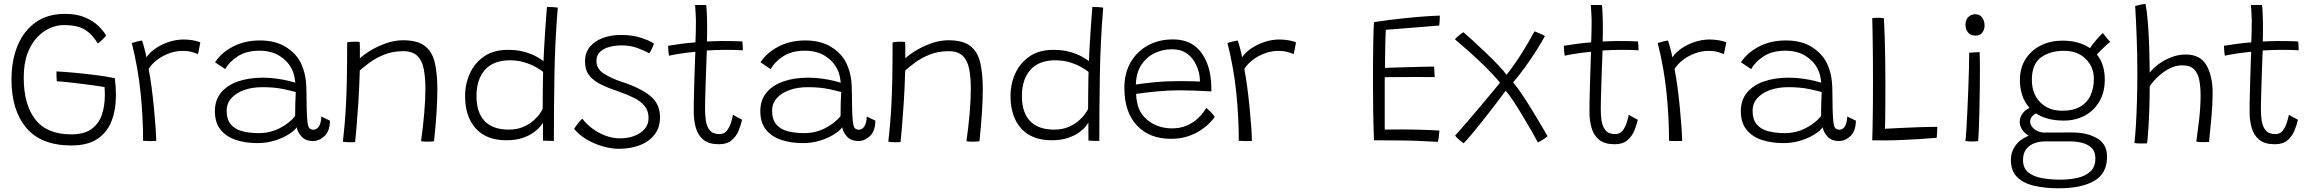

<svg xmlns="http://www.w3.org/2000/svg" viewBox="-20 -742 12188 1011"><path d="M356 24Q197 24 118.8 -68.5Q40.5 -161 40.5 -323Q40.5 -424.5 73 -502.5Q105.5 -580.5 168.2 -624.8Q231 -669 322 -669Q384.5 -669 428 -650.2Q471.5 -631.5 498.5 -605Q525.5 -578.5 538.5 -555.5Q533.5 -547.5 519.8 -533.8Q506 -520 495 -513Q469 -554.5 442.2 -575.2Q415.5 -596 384.5 -603Q353.5 -610 315 -610Q282 -610 245.5 -595Q209 -580 177 -547Q145 -514 125 -461.2Q105 -408.5 105 -333Q105 -191 166 -112.8Q227 -34.5 355.5 -34.5Q425 -34.5 463.2 -63.5Q501.5 -92.5 516.8 -139.2Q532 -186 532 -239.5Q532 -249.5 531.8 -261.8Q531.5 -274 530.5 -283.5Q517.5 -286 486 -290.5Q454.5 -295 415.2 -300Q376 -305 339 -309Q302 -313 279 -314Q278 -323 277.5 -339.2Q277 -355.5 277.5 -366Q316.5 -364 371.5 -359Q426.5 -354 483.2 -346.8Q540 -339.5 584.5 -330.5Q590.5 -284.5 590.5 -242Q590.5 -162 566.5 -102.2Q542.5 -42.5 491 -9.2Q439.5 24 356 24Z M751 -440Q768.5 -466.5 800.5 -488Q832.5 -509.5 871 -521.8Q909.5 -534 946.5 -534Q970 -534 995 -530Q1020 -526 1035 -518.5L1022.5 -457Q1010 -462.5 990.2 -468.2Q970.5 -474 939.5 -474Q906 -474 871.5 -461.5Q837 -449 808.2 -427.5Q779.5 -406 762.5 -378.5Q770.5 -339.5 777.8 -285.2Q785 -231 790.5 -174.5Q796 -118 799.2 -71Q802.5 -24 802.5 0Q790 1 769.2 0.8Q748.5 0.5 733.5 -0.5Q733.5 -124.5 720.2 -254.2Q707 -384 674 -515.5Q683.5 -519 702.2 -523.5Q721 -528 728 -528.5Q734.5 -510 741.5 -483Q748.5 -456 751 -440Z M1335.5 11.5Q1273 11.5 1222.2 -5.2Q1171.5 -22 1141.5 -59Q1111.5 -96 1111.5 -157Q1111.5 -215 1144 -254.2Q1176.5 -293.5 1233.2 -313.2Q1290 -333 1364 -333Q1401.5 -333 1438 -327.8Q1474.5 -322.5 1500.8 -316Q1527 -309.5 1535 -306.5Q1533 -326 1528.8 -344.5Q1524.5 -363 1516.5 -378.5Q1495.5 -420.5 1452 -447.8Q1408.5 -475 1345.5 -475Q1278 -475 1233 -446.2Q1188 -417.5 1166 -378L1112.5 -414Q1144 -463.5 1206 -496.2Q1268 -529 1349 -529Q1430 -529 1485.2 -494.5Q1540.5 -460 1565 -408.5Q1578 -380.5 1585.5 -348Q1593 -315.5 1593.5 -264Q1594 -204.5 1595 -166.2Q1596 -128 1598.5 -104.5Q1601.5 -75 1609.2 -67Q1617 -59 1630.5 -59Q1648.5 -59 1659.8 -77.2Q1671 -95.5 1672 -128.5L1717.5 -106.5Q1716.5 -52 1689 -25.8Q1661.5 0.5 1628.5 0.5Q1588 0.5 1566.8 -24Q1545.5 -48.5 1543 -72Q1531 -54.5 1500.5 -35Q1470 -15.5 1427.2 -2Q1384.5 11.5 1335.5 11.5ZM1343.5 -41Q1400.5 -41 1451.2 -66.2Q1502 -91.5 1534 -130.5Q1534 -171 1535 -200.8Q1536 -230.5 1537.5 -257Q1521 -262.5 1473 -272.8Q1425 -283 1362 -283Q1307.5 -283 1265 -267.8Q1222.5 -252.5 1198 -224.8Q1173.5 -197 1173.5 -159.5Q1173.5 -112.5 1195.5 -86.8Q1217.5 -61 1256 -51Q1294.5 -41 1343.5 -41Z M1850 6Q1844 6.5 1836.5 6.8Q1829 7 1821.5 7Q1812.5 7 1802.2 6.2Q1792 5.5 1785.5 4.5Q1790.5 -37.5 1794.5 -84.2Q1798.5 -131 1801.8 -190.8Q1805 -250.5 1806.5 -330.5Q1808 -410.5 1808 -519Q1815.5 -520.5 1825.8 -521.5Q1836 -522.5 1848 -522.5Q1854.5 -522.5 1861.8 -522.2Q1869 -522 1874 -521Q1874.5 -515 1874.8 -499.8Q1875 -484.5 1875 -466.8Q1875 -449 1875 -435Q1897.5 -456 1934.5 -478Q1971.5 -500 2015.2 -515Q2059 -530 2102.5 -530Q2178 -530 2217 -500Q2256 -470 2269.5 -412.2Q2283 -354.5 2283 -271Q2283 -217 2278.5 -147.5Q2274 -78 2265.5 1.5Q2254.5 4 2231.5 4Q2222 4 2213 3.5Q2204 3 2197 1.5Q2208 -77 2214 -147.8Q2220 -218.5 2220 -276Q2220 -335 2211.2 -379.2Q2202.5 -423.5 2177.2 -448Q2152 -472.5 2103 -472.5Q2047 -472.5 2002 -454Q1957 -435.5 1925 -411.5Q1893 -387.5 1874.5 -371Q1872 -283 1867.2 -208Q1862.5 -133 1857.8 -77.8Q1853 -22.5 1850 6Z M2839.5 -1.5Q2839.5 -11 2839.2 -30.8Q2839 -50.5 2839 -69.8Q2839 -89 2839 -96.5Q2837 -92 2825.5 -77.2Q2814 -62.5 2791.2 -45.5Q2768.5 -28.5 2732.5 -16Q2696.5 -3.5 2645.5 -3.5Q2540.5 -3.5 2484.8 -66Q2429 -128.5 2429 -236Q2429 -300 2454.2 -355.5Q2479.5 -411 2529.5 -445.2Q2579.5 -479.5 2654.5 -479.5Q2704.5 -479.5 2742.8 -468.5Q2781 -457.5 2806 -443.2Q2831 -429 2842 -420Q2842.5 -442 2844.8 -483Q2847 -524 2850 -569.5Q2853 -615 2855.8 -652.5Q2858.5 -690 2860 -705.5Q2892.5 -705.5 2917 -702Q2902.5 -525 2899.5 -349.8Q2896.5 -174.5 2896.5 0Q2891 0 2879 -0.2Q2867 -0.5 2855.2 -0.8Q2843.5 -1 2839.5 -1.5ZM2658 -59.5Q2701.5 -59.5 2733.8 -73.2Q2766 -87 2787.8 -106Q2809.5 -125 2821.5 -142.5Q2833.5 -160 2837.5 -168Q2837.5 -180.5 2837.8 -207.8Q2838 -235 2838.2 -266.5Q2838.5 -298 2839 -324.8Q2839.5 -351.5 2840 -363.5Q2828 -373.5 2802.8 -388Q2777.5 -402.5 2742.2 -413.5Q2707 -424.5 2665 -424.5Q2578 -424.5 2533.5 -374Q2489 -323.5 2489 -236.5Q2489 -148.5 2532.5 -104Q2576 -59.5 2658 -59.5Z M3238.5 41.5Q3200.5 41.5 3156.2 29.2Q3112 17 3071.2 -6.5Q3030.5 -30 3003 -63.5Q3010 -75 3023.2 -92.2Q3036.5 -109.5 3046.5 -117Q3066 -90.5 3097.2 -66.8Q3128.5 -43 3166.8 -28.2Q3205 -13.5 3245 -13.5Q3286.5 -13.5 3320.5 -26.5Q3354.5 -39.5 3374.8 -63.2Q3395 -87 3395 -120Q3395 -158 3374.8 -183.2Q3354.5 -208.5 3319.2 -226.2Q3284 -244 3239 -259.5Q3188 -276.5 3147.5 -295.8Q3107 -315 3083.8 -343.8Q3060.5 -372.5 3060.5 -418.5Q3060.5 -464.5 3086.2 -495.5Q3112 -526.5 3154.8 -542.2Q3197.5 -558 3248.5 -558Q3310.5 -558 3356.2 -542.8Q3402 -527.5 3423.5 -512.5Q3420 -501 3412.8 -485.8Q3405.5 -470.5 3399 -461.5Q3372.5 -476 3335.5 -489.5Q3298.5 -503 3253.5 -503Q3220 -503 3189.5 -495Q3159 -487 3139.8 -469Q3120.5 -451 3120.5 -420Q3120.5 -379.5 3160 -354.2Q3199.5 -329 3254 -311Q3350.5 -280 3403 -237.8Q3455.5 -195.5 3455.5 -125Q3455.5 -71 3427 -33.8Q3398.5 3.5 3349.2 22.5Q3300 41.5 3238.5 41.5Z M3887.5 -111.5Q3881.5 -83.5 3869 -53.5Q3856.5 -23.5 3832.2 -3Q3808 17.5 3766 17.5Q3712.5 17.5 3683.8 -6.2Q3655 -30 3644 -68.8Q3633 -107.5 3633 -151.5Q3633 -174 3633.5 -209Q3634 -244 3635.2 -283.8Q3636.5 -323.5 3637.5 -361Q3638.5 -398.5 3639.8 -427.5Q3641 -456.5 3641.5 -469.5Q3586 -464 3548.5 -457.5Q3511 -451 3503 -448.5Q3500.5 -460 3499.2 -477Q3498 -494 3498 -501Q3525.5 -505.5 3565.8 -511Q3606 -516.5 3642 -519Q3643 -543.5 3643.8 -574.5Q3644.5 -605.5 3644.5 -634.5Q3644 -657.5 3642.5 -678.8Q3641 -700 3640 -715.5H3698.5Q3700 -707 3701.8 -674.5Q3703.5 -642 3703.5 -596.5Q3703.5 -581 3703.2 -559Q3703 -537 3702.5 -523.5Q3717 -524 3739 -525Q3761 -526 3774.5 -526Q3799.5 -526 3824.2 -525.8Q3849 -525.5 3867 -524.8Q3885 -524 3889 -523.5Q3890 -516.5 3890.8 -500.8Q3891.5 -485 3891.5 -477Q3886 -478 3856 -479Q3826 -480 3796 -479.5Q3774 -479.5 3748 -478.5Q3722 -477.5 3702 -476Q3701.5 -461.5 3700.2 -431.2Q3699 -401 3697.8 -363.2Q3696.5 -325.5 3695.2 -287.2Q3694 -249 3693.2 -217Q3692.5 -185 3692.5 -167.5Q3692.5 -137 3696.8 -106.8Q3701 -76.5 3717.2 -56.2Q3733.5 -36 3769.5 -36Q3794 -36 3808.2 -55Q3822.5 -74 3829.8 -98.2Q3837 -122.5 3840 -138Q3843.5 -135 3854 -129.2Q3864.5 -123.5 3874.8 -118.2Q3885 -113 3887.5 -111.5Z M4207.5 11.5Q4145 11.5 4094.2 -5.2Q4043.5 -22 4013.5 -59Q3983.5 -96 3983.5 -157Q3983.5 -215 4016 -254.2Q4048.5 -293.5 4105.2 -313.2Q4162 -333 4236 -333Q4273.5 -333 4310 -327.8Q4346.5 -322.5 4372.8 -316Q4399 -309.5 4407 -306.5Q4405 -326 4400.8 -344.5Q4396.5 -363 4388.5 -378.5Q4367.5 -420.5 4324 -447.8Q4280.5 -475 4217.5 -475Q4150 -475 4105 -446.2Q4060 -417.5 4038 -378L3984.5 -414Q4016 -463.5 4078 -496.2Q4140 -529 4221 -529Q4302 -529 4357.2 -494.5Q4412.5 -460 4437 -408.5Q4450 -380.5 4457.5 -348Q4465 -315.5 4465.5 -264Q4466 -204.5 4467 -166.2Q4468 -128 4470.5 -104.5Q4473.5 -75 4481.2 -67Q4489 -59 4502.5 -59Q4520.5 -59 4531.8 -77.2Q4543 -95.5 4544 -128.5L4589.5 -106.5Q4588.5 -52 4561 -25.8Q4533.5 0.5 4500.5 0.5Q4460 0.5 4438.8 -24Q4417.5 -48.5 4415 -72Q4403 -54.5 4372.5 -35Q4342 -15.5 4299.2 -2Q4256.5 11.5 4207.5 11.5ZM4215.5 -41Q4272.5 -41 4323.2 -66.2Q4374 -91.5 4406 -130.5Q4406 -171 4407 -200.8Q4408 -230.5 4409.5 -257Q4393 -262.5 4345 -272.8Q4297 -283 4234 -283Q4179.5 -283 4137 -267.8Q4094.5 -252.5 4070 -224.8Q4045.5 -197 4045.5 -159.5Q4045.5 -112.5 4067.5 -86.8Q4089.5 -61 4128 -51Q4166.5 -41 4215.5 -41Z M4722 6Q4716 6.5 4708.5 6.8Q4701 7 4693.5 7Q4684.5 7 4674.2 6.2Q4664 5.5 4657.5 4.5Q4662.5 -37.5 4666.5 -84.2Q4670.5 -131 4673.8 -190.8Q4677 -250.5 4678.5 -330.5Q4680 -410.5 4680 -519Q4687.5 -520.5 4697.8 -521.5Q4708 -522.5 4720 -522.5Q4726.5 -522.5 4733.8 -522.2Q4741 -522 4746 -521Q4746.5 -515 4746.8 -499.8Q4747 -484.5 4747 -466.8Q4747 -449 4747 -435Q4769.5 -456 4806.5 -478Q4843.5 -500 4887.2 -515Q4931 -530 4974.5 -530Q5050 -530 5089 -500Q5128 -470 5141.5 -412.2Q5155 -354.5 5155 -271Q5155 -217 5150.5 -147.5Q5146 -78 5137.5 1.5Q5126.5 4 5103.5 4Q5094 4 5085 3.5Q5076 3 5069 1.5Q5080 -77 5086 -147.8Q5092 -218.5 5092 -276Q5092 -335 5083.2 -379.2Q5074.5 -423.5 5049.2 -448Q5024 -472.5 4975 -472.5Q4919 -472.5 4874 -454Q4829 -435.5 4797 -411.5Q4765 -387.5 4746.5 -371Q4744 -283 4739.2 -208Q4734.5 -133 4729.8 -77.8Q4725 -22.5 4722 6Z M5711.5 -1.5Q5711.5 -11 5711.2 -30.8Q5711 -50.5 5711 -69.8Q5711 -89 5711 -96.5Q5709 -92 5697.5 -77.2Q5686 -62.5 5663.2 -45.5Q5640.5 -28.5 5604.5 -16Q5568.5 -3.5 5517.5 -3.5Q5412.5 -3.5 5356.8 -66Q5301 -128.5 5301 -236Q5301 -300 5326.2 -355.5Q5351.5 -411 5401.5 -445.2Q5451.5 -479.5 5526.5 -479.5Q5576.5 -479.5 5614.8 -468.5Q5653 -457.5 5678 -443.2Q5703 -429 5714 -420Q5714.5 -442 5716.8 -483Q5719 -524 5722 -569.5Q5725 -615 5727.8 -652.5Q5730.5 -690 5732 -705.5Q5764.5 -705.5 5789 -702Q5774.5 -525 5771.5 -349.8Q5768.5 -174.5 5768.5 0Q5763 0 5751 -0.2Q5739 -0.5 5727.2 -0.8Q5715.5 -1 5711.5 -1.5ZM5530 -59.5Q5573.5 -59.5 5605.8 -73.2Q5638 -87 5659.8 -106Q5681.5 -125 5693.5 -142.5Q5705.5 -160 5709.5 -168Q5709.5 -180.5 5709.8 -207.8Q5710 -235 5710.2 -266.5Q5710.5 -298 5711 -324.8Q5711.5 -351.5 5712 -363.5Q5700 -373.5 5674.8 -388Q5649.5 -402.5 5614.2 -413.5Q5579 -424.5 5537 -424.5Q5450 -424.5 5405.5 -374Q5361 -323.5 5361 -236.5Q5361 -148.5 5404.5 -104Q5448 -59.5 5530 -59.5Z M6376 -126Q6368 -113.5 6349.5 -94.5Q6331 -75.5 6302.2 -56.2Q6273.5 -37 6234.2 -24Q6195 -11 6145.5 -11Q6033 -11 5966.8 -81.2Q5900.5 -151.5 5900.5 -279Q5900.5 -357.5 5934 -414.8Q5967.5 -472 6025.2 -503.2Q6083 -534.5 6156 -534.5Q6247.5 -534.5 6297.5 -475Q6347.5 -415.5 6356.5 -318.5Q6359 -289.5 6358.5 -260.5Q6350.5 -261 6322.8 -262.5Q6295 -264 6259 -265.2Q6223 -266.5 6190.5 -266.5Q6135 -266.5 6073.8 -260.8Q6012.5 -255 5962.5 -247.5Q5962.5 -231.5 5965 -216.5Q5967.5 -201.5 5971 -187.5Q5981 -150.5 6007.8 -123Q6034.5 -95.5 6071.5 -80.8Q6108.5 -66 6149.5 -66Q6195.5 -66 6228.8 -80.8Q6262 -95.5 6284 -115.5Q6306 -135.5 6317.8 -152.5Q6329.5 -169.5 6332.5 -173.5Q6339 -168 6355 -152.5Q6371 -137 6376 -126ZM5961 -297Q6005.5 -304 6064.8 -309.5Q6124 -315 6199 -315Q6237.5 -315 6262.8 -314Q6288 -313 6298.5 -312.5Q6298.5 -333 6294 -355.5Q6287.5 -384.5 6271.2 -414Q6255 -443.5 6225.8 -463Q6196.5 -482.5 6151.5 -482.5Q6100.5 -482.5 6057.8 -461.2Q6015 -440 5988.8 -398.8Q5962.5 -357.5 5961 -297Z M6520.5 -440Q6538 -466.5 6570 -488Q6602 -509.5 6640.5 -521.8Q6679 -534 6716 -534Q6739.5 -534 6764.5 -530Q6789.5 -526 6804.5 -518.5L6792 -457Q6779.5 -462.5 6759.8 -468.2Q6740 -474 6709 -474Q6675.5 -474 6641 -461.5Q6606.5 -449 6577.8 -427.5Q6549 -406 6532 -378.5Q6540 -339.5 6547.2 -285.2Q6554.5 -231 6560 -174.5Q6565.5 -118 6568.8 -71Q6572 -24 6572 0Q6559.5 1 6538.8 0.8Q6518 0.5 6503 -0.5Q6503 -124.5 6489.8 -254.2Q6476.5 -384 6443.5 -515.5Q6453 -519 6471.8 -523.5Q6490.5 -528 6497.5 -528.5Q6504 -510 6511 -483Q6518 -456 6520.5 -440Z M7551 5Q7494 1.5 7440.5 -0.5Q7387 -2.5 7329 -2.5Q7302.5 -3 7271.8 -3Q7241 -3 7215 -3Q7212 -78 7210.8 -152.5Q7209.5 -227 7209.5 -295.5Q7209.5 -428.5 7211 -513Q7212.5 -597.5 7215 -625.5Q7301 -638.5 7374.8 -646Q7448.5 -653.5 7498.2 -656.8Q7548 -660 7561.5 -660Q7561.5 -643.5 7560.8 -632.5Q7560 -621.5 7558.5 -607.5L7277 -585Q7276 -570 7275.2 -542.8Q7274.5 -515.5 7274 -484.2Q7273.5 -453 7273.2 -426Q7273 -399 7273 -384.5Q7287 -385 7322 -386.2Q7357 -387.5 7399 -388.5Q7441 -389.5 7477.5 -390.5Q7514 -391.5 7531.5 -391.5L7534.5 -336Q7527 -336 7502 -336.2Q7477 -336.5 7443 -336.5Q7409 -336.5 7374 -336.2Q7339 -336 7311.2 -336Q7283.5 -336 7271.5 -335.5Q7271.5 -328 7271.5 -303.8Q7271.5 -279.5 7271.5 -246.2Q7271.5 -213 7271.5 -177.2Q7271.5 -141.5 7271.5 -110.2Q7271.5 -79 7271.5 -59.5Q7285 -60 7312.8 -60.2Q7340.5 -60.5 7362 -60.5Q7399 -60.5 7437.8 -59.5Q7476.5 -58.5 7508.8 -57.2Q7541 -56 7559.5 -54.5Q7558.5 -39 7556 -21Q7553.5 -3 7551 5Z M7686.5 12.5Q7674 3.5 7660.2 -8.8Q7646.5 -21 7642 -28Q7649 -35.5 7669.8 -59.2Q7690.5 -83 7718.5 -115.5Q7746.5 -148 7776.5 -183.8Q7806.5 -219.5 7833.5 -251.8Q7860.5 -284 7878.5 -306.5Q7843.5 -349 7798.8 -392.8Q7754 -436.5 7711.8 -473.8Q7669.5 -511 7641 -535Q7647 -542.5 7660.8 -554Q7674.5 -565.5 7685.5 -572.5Q7704 -557 7736 -527.8Q7768 -498.5 7803.5 -464.5Q7839 -430.5 7869 -399.2Q7899 -368 7913 -348Q7956.5 -403.5 7995 -465Q8033.5 -526.5 8060 -577Q8071.5 -573 8089 -565.5Q8106.5 -558 8115 -552Q8099 -522 8071.5 -478.5Q8044 -435 8011.2 -389.5Q7978.5 -344 7947.5 -308Q7967 -285.5 7992.2 -248.2Q8017.5 -211 8043.5 -168.8Q8069.5 -126.5 8092 -88.2Q8114.5 -50 8129 -25Q8122.5 -18.5 8106.5 -8.2Q8090.5 2 8078 8Q8067.5 -12 8046.5 -48.8Q8025.5 -85.5 8000.2 -127.8Q7975 -170 7950.8 -207Q7926.5 -244 7908.5 -264.5Q7886 -233.5 7854 -191.8Q7822 -150 7788.8 -108.2Q7755.5 -66.5 7728 -33.5Q7700.5 -0.5 7686.5 12.5Z M8604 -111.5Q8598 -83.5 8585.5 -53.5Q8573 -23.5 8548.8 -3Q8524.5 17.5 8482.5 17.5Q8429 17.5 8400.2 -6.2Q8371.5 -30 8360.5 -68.8Q8349.5 -107.5 8349.5 -151.5Q8349.5 -174 8350 -209Q8350.5 -244 8351.8 -283.8Q8353 -323.5 8354 -361Q8355 -398.5 8356.2 -427.5Q8357.5 -456.5 8358 -469.5Q8302.5 -464 8265 -457.5Q8227.5 -451 8219.5 -448.5Q8217 -460 8215.8 -477Q8214.5 -494 8214.5 -501Q8242 -505.5 8282.2 -511Q8322.5 -516.5 8358.5 -519Q8359.5 -543.5 8360.2 -574.5Q8361 -605.5 8361 -634.5Q8360.5 -657.5 8359 -678.8Q8357.5 -700 8356.5 -715.5H8415Q8416.5 -707 8418.2 -674.5Q8420 -642 8420 -596.5Q8420 -581 8419.8 -559Q8419.5 -537 8419 -523.5Q8433.5 -524 8455.5 -525Q8477.5 -526 8491 -526Q8516 -526 8540.8 -525.8Q8565.5 -525.5 8583.5 -524.8Q8601.5 -524 8605.5 -523.5Q8606.5 -516.5 8607.2 -500.8Q8608 -485 8608 -477Q8602.5 -478 8572.5 -479Q8542.5 -480 8512.5 -479.5Q8490.5 -479.5 8464.5 -478.5Q8438.5 -477.5 8418.5 -476Q8418 -461.5 8416.8 -431.2Q8415.5 -401 8414.2 -363.2Q8413 -325.5 8411.8 -287.2Q8410.5 -249 8409.8 -217Q8409 -185 8409 -167.5Q8409 -137 8413.2 -106.8Q8417.5 -76.5 8433.8 -56.2Q8450 -36 8486 -36Q8510.5 -36 8524.8 -55Q8539 -74 8546.2 -98.2Q8553.5 -122.5 8556.5 -138Q8560 -135 8570.5 -129.2Q8581 -123.5 8591.2 -118.2Q8601.5 -113 8604 -111.5Z M8786 -440Q8803.5 -466.5 8835.5 -488Q8867.5 -509.5 8906 -521.8Q8944.5 -534 8981.5 -534Q9005 -534 9030 -530Q9055 -526 9070 -518.5L9057.5 -457Q9045 -462.5 9025.2 -468.2Q9005.5 -474 8974.5 -474Q8941 -474 8906.5 -461.5Q8872 -449 8843.2 -427.5Q8814.5 -406 8797.5 -378.5Q8805.5 -339.5 8812.8 -285.2Q8820 -231 8825.5 -174.5Q8831 -118 8834.2 -71Q8837.5 -24 8837.5 0Q8825 1 8804.2 0.8Q8783.5 0.5 8768.5 -0.5Q8768.5 -124.5 8755.2 -254.2Q8742 -384 8709 -515.5Q8718.5 -519 8737.2 -523.5Q8756 -528 8763 -528.5Q8769.5 -510 8776.5 -483Q8783.5 -456 8786 -440Z M9370.5 11.5Q9308 11.5 9257.2 -5.2Q9206.5 -22 9176.5 -59Q9146.5 -96 9146.5 -157Q9146.5 -215 9179 -254.2Q9211.5 -293.5 9268.2 -313.2Q9325 -333 9399 -333Q9436.5 -333 9473 -327.8Q9509.5 -322.5 9535.8 -316Q9562 -309.5 9570 -306.5Q9568 -326 9563.8 -344.5Q9559.5 -363 9551.5 -378.5Q9530.5 -420.5 9487 -447.8Q9443.5 -475 9380.5 -475Q9313 -475 9268 -446.2Q9223 -417.5 9201 -378L9147.5 -414Q9179 -463.5 9241 -496.2Q9303 -529 9384 -529Q9465 -529 9520.2 -494.5Q9575.5 -460 9600 -408.5Q9613 -380.5 9620.5 -348Q9628 -315.5 9628.5 -264Q9629 -204.5 9630 -166.2Q9631 -128 9633.5 -104.5Q9636.5 -75 9644.2 -67Q9652 -59 9665.5 -59Q9683.5 -59 9694.8 -77.2Q9706 -95.5 9707 -128.5L9752.5 -106.5Q9751.5 -52 9724 -25.8Q9696.5 0.5 9663.5 0.5Q9623 0.5 9601.8 -24Q9580.5 -48.5 9578 -72Q9566 -54.5 9535.5 -35Q9505 -15.5 9462.2 -2Q9419.5 11.5 9370.5 11.5ZM9378.5 -41Q9435.5 -41 9486.2 -66.2Q9537 -91.5 9569 -130.5Q9569 -171 9570 -200.8Q9571 -230.5 9572.5 -257Q9556 -262.5 9508 -272.8Q9460 -283 9397 -283Q9342.5 -283 9300 -267.8Q9257.5 -252.5 9233 -224.8Q9208.5 -197 9208.5 -159.5Q9208.5 -112.5 9230.5 -86.8Q9252.5 -61 9291 -51Q9329.5 -41 9378.5 -41Z M9838.5 -3Q9839.5 -30.5 9840.5 -78.5Q9841.5 -126.5 9842 -187.2Q9842.5 -248 9842.5 -312.5Q9842.5 -377 9842 -440.2Q9841.5 -503.5 9840.5 -557.2Q9839.5 -611 9838.5 -646.5Q9843 -647 9851.5 -647.8Q9860 -648.5 9868 -648.5Q9877 -648.5 9886.8 -647.5Q9896.5 -646.5 9900 -646Q9902.5 -603.5 9904.2 -547.5Q9906 -491.5 9906.8 -429.2Q9907.5 -367 9907.8 -305.2Q9908 -243.5 9907.5 -190.5Q9907 -100.5 9905.5 -64Q9937 -65.5 9984 -68Q10031 -70.5 10083 -72.2Q10135 -74 10181 -74Q10180.5 -62 10180 -45.2Q10179.5 -28.5 10178 -16.5Q10124.5 -12 10079.8 -9.2Q10035 -6.5 9995.5 -5Q9955 -3 9917 -2.8Q9879 -2.5 9838.5 -3Z M10382.5 -554.5Q10356 -554.5 10342.8 -571.2Q10329.5 -588 10329.5 -611Q10329.5 -638.5 10344.8 -652.8Q10360 -667 10381.5 -667Q10404.5 -667 10417.2 -649.5Q10430 -632 10430 -607Q10430 -586 10417.8 -570.2Q10405.5 -554.5 10382.5 -554.5ZM10396 1Q10389 2 10380 2.5Q10371 3 10363 3Q10352.5 3 10344 2.2Q10335.5 1.5 10329 0.5Q10331 -12.5 10333.8 -54Q10336.5 -95.5 10339.2 -152.2Q10342 -209 10344.2 -269.5Q10346.5 -330 10347.8 -382Q10349 -434 10349 -464.5Q10352.5 -464.5 10363.8 -465.2Q10375 -466 10386.8 -466.8Q10398.5 -467.5 10404 -467.5Q10404.5 -455 10405 -431.8Q10405.5 -408.5 10405.5 -378.5Q10405.5 -331.5 10404.8 -273.5Q10404 -215.5 10402.8 -159.2Q10401.5 -103 10399.8 -59.8Q10398 -16.5 10396 1Z M10848 -107Q10800.5 -107 10764 -117Q10727.5 -127 10701 -145Q10684.5 -136 10677.2 -124.8Q10670 -113.5 10670 -101.5Q10670 -81.5 10690 -63.8Q10710 -46 10742.5 -43.5Q10746 -44 10750 -44Q10781.5 -44 10819.8 -44.2Q10858 -44.5 10890.5 -44.5Q10970 -44.5 11022.5 -13.8Q11075 17 11075 83Q11075 171 11007.8 210.2Q10940.5 249.5 10820.5 249.5Q10748 249.5 10691 236.2Q10634 223 10601.2 190.2Q10568.5 157.5 10568.5 99.5Q10568.5 58 10593 24.2Q10617.5 -9.5 10662.5 -27.5Q10639 -41 10627 -60.8Q10615 -80.5 10615 -100Q10615 -123 10629.5 -143.2Q10644 -163.5 10667 -174Q10640 -203.5 10628 -241.5Q10616 -279.5 10616 -319.5Q10616 -384.5 10646 -431.2Q10676 -478 10726.8 -503Q10777.5 -528 10839.5 -528Q10928.5 -528 10985 -488.5Q11000.5 -511.5 11019.2 -533.2Q11038 -555 11053 -568Q11058 -561 11071.5 -544.5Q11085 -528 11091.5 -522Q11082.5 -515.5 11060.8 -494.8Q11039 -474 11021.5 -455Q11063 -403.5 11063 -323.5Q11063 -256 11034.5 -207.5Q11006 -159 10957.2 -133Q10908.5 -107 10848 -107ZM10839 -159Q10898.5 -159 10935.2 -181.2Q10972 -203.5 10988.8 -241.5Q11005.5 -279.5 11005.5 -326.5Q11005.5 -389.5 10962.5 -432Q10919.5 -474.5 10848.5 -474.5Q10773.5 -474.5 10726.2 -439Q10679 -403.5 10679 -322Q10679 -249 10722.5 -204Q10766 -159 10839 -159ZM10829 204Q10878.5 204 10920.5 194.2Q10962.5 184.5 10988 160.2Q11013.5 136 11013.5 92Q11013.5 55 10992.5 35.8Q10971.5 16.5 10941.2 9.5Q10911 2.5 10883.5 2.5H10745Q10722 2.5 10695.8 11Q10669.5 19.5 10651 41Q10632.5 62.5 10632.5 101Q10632.5 143.5 10660.2 165.8Q10688 188 10732.8 196Q10777.5 204 10829 204Z M11285.5 13Q11272 13.5 11251.5 13.5Q11230 13.5 11219 11Q11223.5 -27 11227 -84.8Q11230.5 -142.5 11232.5 -212.5Q11234.5 -282.5 11234.5 -357Q11234.5 -451.5 11231 -544.5Q11227.5 -637.5 11223 -710.5Q11230.5 -713 11249.5 -717Q11268.5 -721 11277.5 -721.5Q11285 -684 11289.8 -624.8Q11294.5 -565.5 11296.8 -496.2Q11299 -427 11299.5 -359Q11316.5 -382 11346 -404Q11375.5 -426 11412.8 -440.5Q11450 -455 11489.5 -455Q11566 -455 11598.5 -398.2Q11631 -341.5 11631 -252Q11631 -197.5 11624.8 -127Q11618.5 -56.5 11612 5.5Q11597 6.5 11578 6.5Q11568.5 6.5 11559.5 5.8Q11550.5 5 11545 4Q11552 -46 11559.8 -113Q11567.5 -180 11567.5 -240.5Q11567.5 -286.5 11560.2 -322Q11553 -357.5 11532.5 -377.8Q11512 -398 11471.5 -398Q11437.5 -398 11407.5 -383Q11377.5 -368 11353.8 -347.5Q11330 -327 11315.8 -309.5Q11301.5 -292 11299.5 -286.5Q11299.5 -229 11297.5 -168.2Q11295.5 -107.5 11292.2 -58.5Q11289 -9.5 11285.5 13Z M12080 -111.5Q12074 -83.5 12061.5 -53.5Q12049 -23.5 12024.8 -3Q12000.5 17.5 11958.5 17.5Q11905 17.5 11876.2 -6.2Q11847.5 -30 11836.5 -68.8Q11825.5 -107.5 11825.5 -151.5Q11825.5 -174 11826 -209Q11826.5 -244 11827.8 -283.8Q11829 -323.5 11830 -361Q11831 -398.5 11832.2 -427.5Q11833.5 -456.5 11834 -469.5Q11778.5 -464 11741 -457.5Q11703.5 -451 11695.5 -448.5Q11693 -460 11691.8 -477Q11690.5 -494 11690.5 -501Q11718 -505.5 11758.2 -511Q11798.5 -516.5 11834.5 -519Q11835.5 -543.5 11836.2 -574.5Q11837 -605.5 11837 -634.5Q11836.5 -657.5 11835 -678.8Q11833.5 -700 11832.5 -715.5H11891Q11892.5 -707 11894.2 -674.5Q11896 -642 11896 -596.5Q11896 -581 11895.8 -559Q11895.5 -537 11895 -523.5Q11909.5 -524 11931.5 -525Q11953.5 -526 11967 -526Q11992 -526 12016.8 -525.8Q12041.5 -525.5 12059.5 -524.8Q12077.5 -524 12081.5 -523.5Q12082.5 -516.5 12083.2 -500.8Q12084 -485 12084 -477Q12078.5 -478 12048.5 -479Q12018.5 -480 11988.5 -479.5Q11966.5 -479.5 11940.5 -478.5Q11914.5 -477.5 11894.5 -476Q11894 -461.5 11892.8 -431.2Q11891.5 -401 11890.2 -363.2Q11889 -325.5 11887.8 -287.2Q11886.5 -249 11885.8 -217Q11885 -185 11885 -167.5Q11885 -137 11889.2 -106.8Q11893.5 -76.5 11909.8 -56.2Q11926 -36 11962 -36Q11986.5 -36 12000.8 -55Q12015 -74 12022.2 -98.2Q12029.5 -122.5 12032.5 -138Q12036 -135 12046.5 -129.2Q12057 -123.5 12067.2 -118.2Q12077.5 -113 12080 -111.5Z"/></svg>

Font: Grandstander ExtraLight
Style: Regular
Weight: 200
Designer: Tyler Finck
Foundry: Etcetera Type Co
Version: Version 1.200; ttfautohint (v1.8.3)